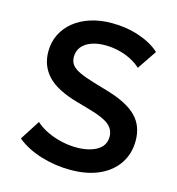

<svg xmlns="http://www.w3.org/2000/svg" viewBox="-108 -808 848 918"><g transform="rotate(15 316.0 -349.0)"><path d="M322 15Q247 15 175.8 -6.8Q104.5 -28.5 55.5 -69L118.5 -167.5Q142.5 -145.5 176 -129.5Q209.5 -113.5 247.2 -104.8Q285 -96 322.5 -96Q385 -96 424 -119.2Q463 -142.5 463 -186.5Q463 -221 436 -244.2Q409 -267.5 336.5 -288L268.5 -307.5Q166 -336.5 120.2 -385.2Q74.5 -434 74.5 -505Q74.5 -551.5 93.5 -590Q112.5 -628.5 147.2 -656.5Q182 -684.5 229.5 -699.5Q277 -714.5 333 -714.5Q406.5 -714.5 469.5 -693.2Q532.5 -672 572.5 -635.5L508 -540Q487 -559.5 458.5 -574Q430 -588.5 397 -596.2Q364 -604 330.5 -604Q291 -604 261.5 -593Q232 -582 215.5 -561.5Q199 -541 199 -511.5Q199 -490 210.2 -474Q221.5 -458 249 -444.8Q276.5 -431.5 325 -417L396 -396Q496.5 -366.5 542.5 -320.2Q588.5 -274 588.5 -200Q588.5 -136.5 556.5 -88Q524.5 -39.5 464.8 -12.2Q405 15 322 15Z"/></g></svg>

Font: Geologica EX Med
Style: Regular
Weight: 500
Designer: Sindre Bremnes, Frode Helland
Foundry: Monokrom Skriftforlag AS
Version: Version 1.010;gftools[0.9.28]